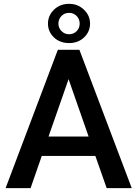

<svg xmlns="http://www.w3.org/2000/svg" viewBox="-20 -967 706 987"><path d="M335 -947.3Q380.4 -947.3 411.6 -917.2Q442.9 -887.2 442.9 -845.7Q442.9 -804.2 412.4 -774.9Q381.8 -745.6 335 -745.6Q287.6 -745.6 257.1 -774.9Q226.6 -804.2 226.6 -845.7Q226.6 -887.2 257.6 -917.2Q288.6 -947.3 335 -947.3ZM280.3 -845.7Q280.3 -822.8 296.4 -806.9Q312.5 -791 335 -791Q357.9 -791 373.8 -806.6Q389.6 -822.3 389.6 -845.7Q389.6 -868.2 374.3 -884.5Q358.9 -900.9 335 -900.9Q311 -900.9 295.7 -884.5Q280.3 -868.2 280.3 -845.7ZM470.2 -165.5H194.8L137.2 0H8.8L277.3 -710.9H388.2L657.2 0H528.3ZM229.5 -265.1H435.5L332.5 -560.1Z"/></svg>

Font: TypoPRO Roboto
Style: Regular
Weight: 500
Designer: Google
Version: Version 2.136; 2016